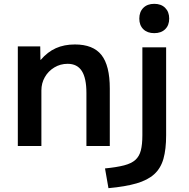

<svg xmlns="http://www.w3.org/2000/svg" viewBox="-20 -762 984 1002"><path d="M73 0V-520H190L191 -450H193Q228 -491 271.5 -510.5Q315 -530 371 -530Q466 -530 509.5 -475Q553 -420 553 -300V0H431V-277Q431 -354 407 -391.5Q383 -429 333 -429Q295 -429 263.5 -410Q232 -391 214 -359.5Q196 -328 196 -290V0ZM528 117Q589 111 627.5 101Q666 91 686.5 72.5Q707 54 715 23Q723 -8 723 -56V-515H847V-56Q847 17 833 66.5Q819 116 785 147Q751 178 692.5 195Q634 212 546 220ZM785 -589Q749 -589 728 -609.5Q707 -630 707 -665Q707 -700 728 -721Q749 -742 785 -742Q821 -742 842 -721Q863 -700 863 -665Q863 -630 842 -609.5Q821 -589 785 -589Z"/></svg>

Font: M PLUS 2 SemiBold
Style: Regular
Weight: 600
Designer: Coji Morishita
Foundry: UNDERFOREST DESIGN
Version: Version 1.001